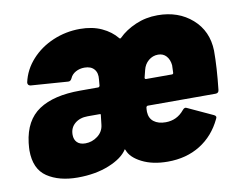

<svg xmlns="http://www.w3.org/2000/svg" viewBox="-64 -609 875 701"><g transform="rotate(-10 373.5 -258.5)"><path d="M14 -120Q14 -128 16 -148Q26 -230 81 -266.5Q136 -303 234 -303H301Q305 -303 307 -308L309 -331Q312 -355 300 -369Q288 -383 264 -383Q246 -383 231.5 -375Q217 -367 211 -353Q206 -342 197 -343L59 -353Q48 -355 49 -366Q59 -412 92 -448.5Q125 -485 172.5 -505Q220 -525 272 -525Q318 -525 352.5 -509Q387 -493 408 -467Q411 -463 415 -467Q440 -492 478 -508.5Q516 -525 560 -525Q637 -525 688 -480Q739 -435 741 -362Q741 -299 732 -218Q731 -206 719 -206H468Q464 -206 462 -201Q461 -195 461 -184Q462 -160 478.5 -147.5Q495 -135 522 -135Q564 -135 591 -168Q599 -178 607 -173L700 -130Q711 -125 705 -115Q677 -56 625.5 -24Q574 8 505 8Q449 8 409.5 -12Q370 -32 360 -60Q359 -62 358 -63.5Q357 -65 357 -63Q338 -33 287.5 -12.5Q237 8 171 8Q102 8 58 -21.5Q14 -51 14 -120ZM479 -303H575Q577 -303 578.5 -304.5Q580 -306 580 -308L581 -336Q579 -357 567.5 -370Q556 -383 537 -383Q517 -383 501.5 -370Q486 -357 481 -336Q478 -326 474 -308Q474 -303 479 -303ZM289 -166 293 -201Q295 -206 289 -206H245Q216 -206 197.5 -190.5Q179 -175 179 -149Q179 -131 189.5 -120.5Q200 -110 220 -110Q245 -110 265.5 -125.5Q286 -141 289 -166Z"/></g></svg>

Font: Barlow Semi Condensed ExtraBold
Style: Italic
Weight: 800
Width: 4
Italic angle: -7°
Designer: Jeremy Tribby
Foundry: Tribby Type
Version: Version 1.408